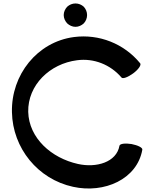

<svg xmlns="http://www.w3.org/2000/svg" viewBox="-20 -1047 891 1109"><path d="M483 -960C483 -978 476 -995 464 -1008C451 -1020 434 -1027 416 -1027C398 -1027 381 -1020 368 -1008C356 -995 348 -978 348 -960C348 -942 356 -925 368 -912C381 -900 398 -892 416 -892C434 -892 451 -900 464 -912C476 -925 483 -942 483 -960ZM790 -681C697 -795 552 -852 407 -833C195 -805 44 -615 49 -399C53 -191 199 -12 402 32C583 72 772 -12 802 -182C805 -194 776 -208 740 -215C703 -221 672 -217 670 -205C653 -110 537 -76 430 -100C277 -134 147 -249 143 -401C140 -556 268 -679 425 -699C522 -712 618 -674 682 -599C689 -590 719 -601 749 -623C779 -645 797 -671 790 -681Z"/></svg>

Font: Nupuram Expanded Bold
Style: Regular
Weight: 700
Width: 7
Designer: Santhosh Thottingal (santhosh.thottingal@gmail.com)
Foundry: SMC
Version: Version 1.000